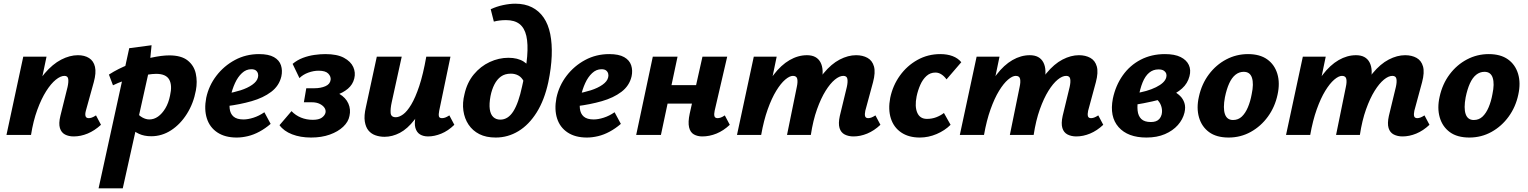

<svg xmlns="http://www.w3.org/2000/svg" viewBox="-20 -731 8275 1040"><path d="M379 8Q352 8 332 -2.5Q312 -13 304.5 -37.5Q297 -62 307 -103L346 -260Q352 -287 349.5 -303.5Q347 -320 329 -320Q308 -320 282 -299Q256 -278 230 -237Q204 -196 182 -136Q160 -76 148 0H80Q105 -117 141.5 -199.5Q178 -282 221.5 -333Q265 -384 311.5 -408Q358 -432 402 -432Q438 -432 462.5 -416.5Q487 -401 494.5 -369Q502 -337 488 -286L445 -131Q440 -112 443.5 -101.5Q447 -91 461 -91Q468 -91 477 -94Q486 -97 500 -106L527 -55Q492 -23 454.5 -7.5Q417 8 379 8ZM15 0 106 -424H232L143 0Z M514 289 680 -470 801 -486 788 -353 645 289ZM799 7Q761 7 733 -6Q705 -19 687 -38.5Q669 -58 661 -78L713 -129Q731 -106 750.5 -95Q770 -84 789 -84Q814 -84 836 -99.5Q858 -115 875.5 -144Q893 -173 901 -213Q914 -269 896.5 -300Q879 -331 826 -331Q807 -331 778.5 -326.5Q750 -322 717 -313.5Q684 -305 651 -293.5Q618 -282 592 -269L570 -327Q621 -360 681.5 -383Q742 -406 799 -418.5Q856 -431 897 -431Q962 -431 996.5 -403.5Q1031 -376 1040.5 -332.5Q1050 -289 1041 -241Q1028 -171 992.5 -114.5Q957 -58 907 -25.5Q857 7 799 7Z M1262 14Q1199 14 1157.5 -13.5Q1116 -41 1100.5 -89.5Q1085 -138 1097 -201Q1111 -267 1152 -320.5Q1193 -374 1252.5 -406Q1312 -438 1383 -438Q1435 -438 1464 -421.5Q1493 -405 1502 -377Q1511 -349 1504 -317Q1492 -266 1449 -233.5Q1406 -201 1343 -183Q1280 -165 1208 -156L1203 -223Q1246 -230 1283.5 -242Q1321 -254 1346.5 -272Q1372 -290 1377 -311Q1380 -321 1377.5 -331.5Q1375 -342 1366.5 -349Q1358 -356 1341 -356Q1313 -356 1290.5 -335Q1268 -314 1253 -281Q1238 -248 1229 -209Q1221 -172 1224 -143.5Q1227 -115 1245 -99.5Q1263 -84 1299 -84Q1323 -84 1353 -93.5Q1383 -103 1412 -123L1446 -60Q1417 -35 1385.5 -18Q1354 -1 1322.5 6.5Q1291 14 1262 14Z M1665 14Q1607 14 1562 -3.5Q1517 -21 1494 -53L1559 -129Q1581 -106 1610.5 -94Q1640 -82 1674 -82Q1707 -82 1723 -93.5Q1739 -105 1743 -120Q1746 -134 1738 -146.5Q1730 -159 1712.5 -168Q1695 -177 1669 -177H1626L1639 -253H1683Q1717 -253 1742.5 -264Q1768 -275 1771 -299Q1773 -317 1758 -332.5Q1743 -348 1706 -348Q1678 -348 1649.5 -337.5Q1621 -327 1602 -308L1565 -385Q1590 -406 1620.5 -417.5Q1651 -429 1683 -433.5Q1715 -438 1742 -438Q1806 -438 1843 -418Q1880 -398 1893.5 -368Q1907 -338 1899 -306Q1891 -273 1864.5 -250.5Q1838 -228 1800 -216Q1762 -204 1719 -204L1725 -243Q1783 -243 1818 -222.5Q1853 -202 1867 -170Q1881 -138 1873 -103Q1867 -71 1839 -44.5Q1811 -18 1766.5 -2Q1722 14 1665 14Z M2063 10Q2037 10 2014 2Q1991 -6 1976 -24Q1961 -42 1956 -73Q1951 -104 1962 -151L2021 -424H2156L2102 -178Q2094 -142 2096 -119Q2098 -96 2124 -96Q2142 -96 2163.5 -111.5Q2185 -127 2207.5 -164.5Q2230 -202 2251 -265Q2272 -328 2289 -424H2352Q2328 -299 2295.5 -215Q2263 -131 2225 -82Q2187 -33 2146 -11.5Q2105 10 2063 10ZM2299 8Q2273 8 2255 -3Q2237 -14 2230 -38.5Q2223 -63 2232 -103L2298 -424H2420L2359 -131Q2355 -111 2357.5 -101Q2360 -91 2374 -91Q2382 -91 2391 -94Q2400 -97 2414 -106L2441 -55Q2407 -22 2370 -7Q2333 8 2299 8Z M2665 14Q2613 14 2576.5 -4.5Q2540 -23 2518 -56Q2496 -89 2490 -131.5Q2484 -174 2496 -221Q2510 -284 2546.5 -328Q2583 -372 2632.5 -395Q2682 -418 2734 -418Q2784 -418 2816.5 -397.5Q2849 -377 2858 -343L2817 -290Q2806 -312 2788 -322Q2770 -332 2747 -332Q2715 -332 2693.5 -316.5Q2672 -301 2658 -273.5Q2644 -246 2637 -211Q2629 -168 2633 -139.5Q2637 -111 2652 -97Q2667 -83 2690 -83Q2732 -83 2760.5 -128Q2789 -173 2808 -263Q2830 -357 2835.5 -425Q2841 -493 2831 -536.5Q2821 -580 2794 -601Q2767 -622 2721 -622Q2703 -622 2686.5 -620Q2670 -618 2655 -614L2638 -681Q2670 -696 2705.5 -703.5Q2741 -711 2771 -711Q2823 -711 2861.5 -691.5Q2900 -672 2925 -635.5Q2950 -599 2960.5 -546.5Q2971 -494 2968.5 -428.5Q2966 -363 2950 -286Q2929 -189 2887 -122Q2845 -55 2788 -20.5Q2731 14 2665 14Z M3159 14Q3096 14 3054.5 -13.5Q3013 -41 2997.5 -89.5Q2982 -138 2994 -201Q3008 -267 3049 -320.5Q3090 -374 3149.5 -406Q3209 -438 3280 -438Q3332 -438 3361 -421.5Q3390 -405 3399 -377Q3408 -349 3401 -317Q3389 -266 3346 -233.5Q3303 -201 3240 -183Q3177 -165 3105 -156L3100 -223Q3143 -230 3180.5 -242Q3218 -254 3243.5 -272Q3269 -290 3274 -311Q3277 -321 3274.5 -331.5Q3272 -342 3263.5 -349Q3255 -356 3238 -356Q3210 -356 3187.5 -335Q3165 -314 3150 -281Q3135 -248 3126 -209Q3118 -172 3121 -143.5Q3124 -115 3142 -99.5Q3160 -84 3196 -84Q3220 -84 3250 -93.5Q3280 -103 3309 -123L3343 -60Q3314 -35 3282.5 -18Q3251 -1 3219.5 6.5Q3188 14 3159 14Z M3784 8Q3758 8 3738.5 -3Q3719 -14 3712.5 -41.5Q3706 -69 3716 -116L3785 -424H3919L3851 -131Q3847 -112 3850 -101.5Q3853 -91 3867 -91Q3874 -91 3883.5 -94Q3893 -97 3906 -106L3933 -55Q3899 -23 3861 -7.5Q3823 8 3784 8ZM3426 0 3516 -424H3650L3560 0ZM3527 -170 3548 -270H3815L3793 -170Z M4603 8Q4576 8 4555.5 -2.5Q4535 -13 4527.5 -37.5Q4520 -62 4529 -103L4567 -260Q4573 -287 4570 -303.5Q4567 -320 4548 -320Q4527 -320 4502 -299.5Q4477 -279 4452 -239Q4427 -199 4405.5 -139Q4384 -79 4372 0H4306Q4330 -118 4364.5 -200.5Q4399 -283 4441 -334Q4483 -385 4528.5 -408.5Q4574 -432 4617 -432Q4653 -432 4679 -417.5Q4705 -403 4714 -371Q4723 -339 4709 -286L4667 -131Q4663 -112 4666 -101.5Q4669 -91 4683 -91Q4690 -91 4699 -94Q4708 -97 4722 -106L4749 -55Q4715 -23 4677.5 -7.5Q4640 8 4603 8ZM3972 0 4063 -424H4187L4099 0ZM4042 0Q4064 -110 4097 -191.5Q4130 -273 4170.5 -326Q4211 -379 4257 -405.5Q4303 -432 4351 -432Q4404 -432 4424.5 -393Q4445 -354 4429 -286L4360 0H4243L4296 -260Q4302 -287 4298.5 -303.5Q4295 -320 4275 -320Q4257 -320 4233 -299.5Q4209 -279 4184.5 -239Q4160 -199 4138.5 -139Q4117 -79 4103 0Z M4962 14Q4902 14 4861.5 -13.5Q4821 -41 4805.5 -89.5Q4790 -138 4802 -201Q4816 -268 4854.5 -321.5Q4893 -375 4949.5 -406.5Q5006 -438 5073 -438Q5111 -438 5140 -427Q5169 -416 5187 -394L5107 -301Q5095 -318 5079.5 -328Q5064 -338 5047 -338Q5019 -338 4998.5 -319.5Q4978 -301 4965 -271.5Q4952 -242 4945 -209Q4934 -154 4948.5 -120.5Q4963 -87 5001 -87Q5028 -87 5051.5 -96Q5075 -105 5093 -119L5129 -55Q5098 -24 5053.5 -5Q5009 14 4962 14Z M5810 8Q5783 8 5762.5 -2.5Q5742 -13 5734.5 -37.5Q5727 -62 5736 -103L5774 -260Q5780 -287 5777 -303.5Q5774 -320 5755 -320Q5734 -320 5709 -299.5Q5684 -279 5659 -239Q5634 -199 5612.5 -139Q5591 -79 5579 0H5513Q5537 -118 5571.5 -200.5Q5606 -283 5648 -334Q5690 -385 5735.5 -408.5Q5781 -432 5824 -432Q5860 -432 5886 -417.5Q5912 -403 5921 -371Q5930 -339 5916 -286L5874 -131Q5870 -112 5873 -101.5Q5876 -91 5890 -91Q5897 -91 5906 -94Q5915 -97 5929 -106L5956 -55Q5922 -23 5884.5 -7.5Q5847 8 5810 8ZM5179 0 5270 -424H5394L5306 0ZM5249 0Q5271 -110 5304 -191.5Q5337 -273 5377.5 -326Q5418 -379 5464 -405.5Q5510 -432 5558 -432Q5611 -432 5631.5 -393Q5652 -354 5636 -286L5567 0H5450L5503 -260Q5509 -287 5505.5 -303.5Q5502 -320 5482 -320Q5464 -320 5440 -299.5Q5416 -279 5391.5 -239Q5367 -199 5345.5 -139Q5324 -79 5310 0Z M6190 14Q6089 14 6039 -42.5Q5989 -99 6008 -197Q6023 -268 6061.5 -322.5Q6100 -377 6158.5 -407.5Q6217 -438 6290 -438Q6343 -438 6375 -422Q6407 -406 6419.5 -379Q6432 -352 6423 -318Q6413 -279 6383 -252Q6353 -225 6310.5 -208.5Q6268 -192 6221 -181.5Q6174 -171 6130 -164L6125 -225Q6194 -235 6241.5 -258.5Q6289 -282 6297 -311Q6300 -321 6297.5 -330.5Q6295 -340 6285 -347.5Q6275 -355 6255 -355Q6226 -355 6204.5 -337Q6183 -319 6169 -284.5Q6155 -250 6146 -199Q6139 -162 6142 -132.5Q6145 -103 6162 -86.5Q6179 -70 6214 -70Q6229 -70 6240.5 -74Q6252 -78 6260 -87Q6268 -96 6272 -110Q6277 -130 6271.5 -151Q6266 -172 6252 -187Q6238 -202 6219 -205L6295 -252Q6315 -247 6335.5 -237Q6356 -227 6372 -211.5Q6388 -196 6395.5 -173.5Q6403 -151 6396 -121Q6387 -84 6360 -53.5Q6333 -23 6290 -4.5Q6247 14 6190 14Z M6635 14Q6569 14 6529 -15.5Q6489 -45 6474.5 -95.5Q6460 -146 6474 -207Q6489 -276 6528 -328Q6567 -380 6622 -409Q6677 -438 6740 -438Q6804 -438 6844 -409.5Q6884 -381 6899 -331Q6914 -281 6900 -218Q6886 -152 6848 -99.5Q6810 -47 6755 -16.5Q6700 14 6635 14ZM6659 -81Q6687 -81 6706.5 -99.5Q6726 -118 6739.5 -150Q6753 -182 6760 -221Q6772 -277 6761.5 -309.5Q6751 -342 6717 -342Q6692 -342 6672 -326Q6652 -310 6638 -279Q6624 -248 6615 -204Q6604 -145 6615 -113Q6626 -81 6659 -81Z M7577 8Q7550 8 7529.5 -2.5Q7509 -13 7501.5 -37.5Q7494 -62 7503 -103L7541 -260Q7547 -287 7544 -303.5Q7541 -320 7522 -320Q7501 -320 7476 -299.5Q7451 -279 7426 -239Q7401 -199 7379.5 -139Q7358 -79 7346 0H7280Q7304 -118 7338.5 -200.5Q7373 -283 7415 -334Q7457 -385 7502.5 -408.5Q7548 -432 7591 -432Q7627 -432 7653 -417.5Q7679 -403 7688 -371Q7697 -339 7683 -286L7641 -131Q7637 -112 7640 -101.5Q7643 -91 7657 -91Q7664 -91 7673 -94Q7682 -97 7696 -106L7723 -55Q7689 -23 7651.5 -7.5Q7614 8 7577 8ZM6946 0 7037 -424H7161L7073 0ZM7016 0Q7038 -110 7071 -191.5Q7104 -273 7144.5 -326Q7185 -379 7231 -405.5Q7277 -432 7325 -432Q7378 -432 7398.5 -393Q7419 -354 7403 -286L7334 0H7217L7270 -260Q7276 -287 7272.5 -303.5Q7269 -320 7249 -320Q7231 -320 7207 -299.5Q7183 -279 7158.5 -239Q7134 -199 7112.5 -139Q7091 -79 7077 0Z M7939 14Q7873 14 7833 -15.5Q7793 -45 7778.5 -95.5Q7764 -146 7778 -207Q7793 -276 7832 -328Q7871 -380 7926 -409Q7981 -438 8044 -438Q8108 -438 8148 -409.5Q8188 -381 8203 -331Q8218 -281 8204 -218Q8190 -152 8152 -99.5Q8114 -47 8059 -16.5Q8004 14 7939 14ZM7963 -81Q7991 -81 8010.5 -99.5Q8030 -118 8043.5 -150Q8057 -182 8064 -221Q8076 -277 8065.5 -309.5Q8055 -342 8021 -342Q7996 -342 7976 -326Q7956 -310 7942 -279Q7928 -248 7919 -204Q7908 -145 7919 -113Q7930 -81 7963 -81Z"/></svg>

Font: Ysabeau ExtraBold
Style: Italic
Weight: 800
Italic angle: -12°
Designer: Christian Thalmann (Catharsis Fonts)
Version: Version 2.002